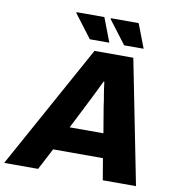

<svg xmlns="http://www.w3.org/2000/svg" viewBox="-131 -963 971 1047"><g transform="rotate(10 354.0 -439.0)"><path d="M-38 0 341 -687H556L692 0H508L488 -119H212L150 0ZM280 -253H467L443 -396Q441 -414 438 -431.5Q435 -449 432 -466.5Q429 -484 427 -500Q425 -516 423 -531H419Q409 -510 397 -485.5Q385 -461 373.5 -438Q362 -415 352 -395ZM305 -745 207 -874 209 -878H362L413 -745ZM495 -745 397 -874 399 -878H552L603 -745Z"/></g></svg>

Font: Archivo SemiBold ExtraBold
Style: Italic
Weight: 800
Italic angle: -10°
Version: Version 2.001